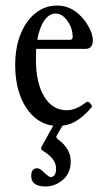

<svg xmlns="http://www.w3.org/2000/svg" viewBox="-20 -445 385 695"><path d="M189 11Q144 11 109 -17Q74 -45 54.5 -95Q35 -145 35 -210Q35 -273 54.5 -321.5Q74 -370 108.5 -397.5Q143 -425 187 -425Q245 -425 287 -370Q316 -330 316 -299Q316 -268 289 -268H111Q110 -250 110 -230Q110 -145 140 -95.5Q170 -46 222 -46Q255 -46 292 -75Q298 -80 306.5 -71Q315 -62 312 -57Q281 -21 252.5 -5Q224 11 189 11ZM182 -396Q158 -396 140.5 -371Q123 -346 115 -301H233Q243 -301 243 -311Q243 -343 224 -369.5Q205 -396 182 -396ZM145 230Q93 230 93 192Q93 164 115 164Q125 164 140 180Q158 196 162 196Q183 196 183 165Q183 130 137 102Q129 97 129 93Q129 89 131 85L181 -5H215L187 43Q184 46 184 51Q184 55 191 60Q236 94 236 139Q236 182 207.5 206Q179 230 145 230Z"/></svg>

Font: Junicode Two Beta Condensed
Style: Regular
Weight: 400
Width: 3
Designer: Peter S. Baker
Foundry: Briery Creek Software
Version: Version 1.053; ttfautohint (v1.8.4)